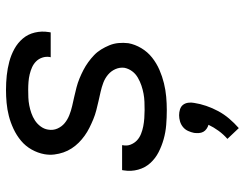

<svg xmlns="http://www.w3.org/2000/svg" viewBox="-108 -460 816 640"><g transform="rotate(-90 300.0 -140.0)"><path d="M253 8Q228 8 203.5 6Q179 4 156 -2.5Q133 -9 112.5 -19.5Q92 -30 76.5 -47Q61 -64 54.5 -87.5Q48 -111 52 -135L53 -141H136V-139Q133 -125 138 -112.5Q143 -100 152 -91.5Q161 -83 173.5 -78Q186 -73 199 -70.5Q212 -68 226 -67Q240 -66 253 -66Q267 -66 280.5 -66.5Q294 -67 307.5 -69.5Q321 -72 334.5 -76.5Q348 -81 361 -88.5Q374 -96 382.5 -107.5Q391 -119 394 -133Q396 -149 389.5 -163.5Q383 -178 371 -188Q359 -198 344.5 -203.5Q330 -209 314.5 -212.5Q299 -216 283.5 -219.5Q268 -223 252.5 -227Q237 -231 222.5 -237Q208 -243 194 -250Q180 -257 167.5 -266Q155 -275 144.5 -285.5Q134 -296 125.5 -309Q117 -322 112 -336.5Q107 -351 105 -367Q103 -383 106 -400Q110 -422 121.5 -442.5Q133 -463 151 -478Q169 -493 190.5 -503Q212 -513 233.5 -518.5Q255 -524 277 -526Q299 -528 320 -528Q345 -528 368.5 -525.5Q392 -523 414.5 -517Q437 -511 457 -500Q477 -489 491.5 -472Q506 -455 511.5 -432Q517 -409 513 -385L512 -379H429L430 -382Q432 -395 428 -407Q424 -419 415.5 -427.5Q407 -436 396 -441Q385 -446 372.5 -449Q360 -452 347 -453Q334 -454 321 -454Q308 -454 295 -453.5Q282 -453 269 -450.5Q256 -448 243 -443.5Q230 -439 218.5 -431.5Q207 -424 198.5 -412.5Q190 -401 188 -388Q185 -371 191.5 -356.5Q198 -342 209.5 -332.5Q221 -323 236 -317Q251 -311 266.5 -307.5Q282 -304 297.5 -300.5Q313 -297 328.5 -293Q344 -289 358.5 -283Q373 -277 386.5 -270Q400 -263 412.5 -254Q425 -245 436 -234.5Q447 -224 455 -211Q463 -198 469 -183.5Q475 -169 476.5 -153Q478 -137 476 -120Q472 -98 459.5 -77Q447 -56 428 -41Q409 -26 387 -16.5Q365 -7 342.5 -1.5Q320 4 297.5 6Q275 8 253 8ZM193 248 157 210Q172 197 184 180.5Q196 164 204 147Q197 145 190.5 140.5Q184 136 180.5 129.5Q177 123 176.5 115Q176 107 177 99Q179 89 183.5 79Q188 69 196.5 62Q205 55 215.5 52Q226 49 236 49Q246 49 255.5 52Q265 55 270.5 62Q276 69 277.5 79Q279 89 277 99Q274 119 267 139.5Q260 160 249.5 179.5Q239 199 224.5 216Q210 233 193 248Z"/></g></svg>

Font: Iosevka Custom Oblique
Style: Regular
Weight: 400
Italic angle: -9°
Designer: Belleve Invis
Foundry: Belleve Invis
Version: Version 27.0.1